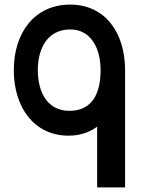

<svg xmlns="http://www.w3.org/2000/svg" viewBox="-20 -575 633 835"><path d="M278 15C327.5 15 369.5 0.5 402.5 -24V240H524V-270C524 -431.5 438.5 -555 285 -555C131.5 -555 40 -434 40 -270C40 -108 128.5 15 278 15ZM144.5 -270C144.5 -368 189 -447 286 -447C373 -447 417.5 -368 417.5 -270C417.5 -165.5 379 -93 282 -93C188 -93 144.5 -171 144.5 -270Z"/></svg>

Font: Eudonet
Style: Bold
Weight: 700
Designer: Mikhail Sharanda
Foundry: Mikhail Sharanda
Version: Version 4.503;Glyphs 3.1.2 (3151)